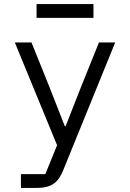

<svg xmlns="http://www.w3.org/2000/svg" viewBox="-20 -725 640 945"><path d="M380 -300 303 -104H299L222 -300L135 -516H53L261 -10L203 132H83V200H159C236 200 267 172 291 113L547 -516H467ZM160 -637H440V-705H160Z"/></svg>

Font: IBM Mono
Style: Regular
Weight: 400
Monospace: yes
Designer: Mike Abbink, Paul van der Laan, Pieter van Rosmalen
Foundry: Bold Monday
Version: Version 2.3